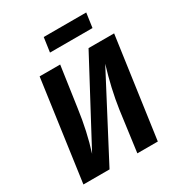

<svg xmlns="http://www.w3.org/2000/svg" viewBox="-204 -1017 1067 1150"><g transform="rotate(-30 329.5 -442.0)"><path d="M550.8 -784.2H256.8L271 -883.8H564.9ZM647 -691.9 549.8 0H408.2L445.8 -279.8Q465.3 -414.6 509.8 -561L215.8 0H35.2L131.8 -691.9H273.9L233.9 -414.1Q213.4 -263.2 171.9 -132.8L470.2 -691.9Z"/></g></svg>

Font: FiraGO SemiBold
Style: Italic
Weight: 600
Italic angle: -8°
Designer: bBox Type GmbH
Foundry: bBox Type GmbH
Version: Version 1.001;PS 001.001;hotconv 1.0.88;makeotf.lib2.5.64775